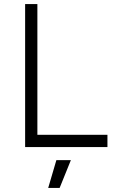

<svg xmlns="http://www.w3.org/2000/svg" viewBox="-20 -720 558 940"><path d="M216 200H272L327 64H256ZM103 0H506V-60H163V-700H103Z"/></svg>

Font: Unageo Variable
Style: Regular
Weight: 300
Designer: Richard Sepsi
Foundry: Richard Sepsi
Version: Version 2.200